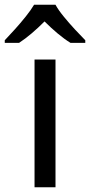

<svg xmlns="http://www.w3.org/2000/svg" viewBox="-60 -786 378 806"><path d="M173 0H85V-536H173ZM173 -766Q185 -744 207.5 -716.5Q230 -689 254.5 -662.5Q279 -636 298 -617V-606H236Q210 -622 182 -645.5Q154 -669 127 -696Q100 -669 73 -646Q46 -623 20 -606H-40V-617Q-21 -637 2.5 -663Q26 -689 48 -716.5Q70 -744 83 -766Z"/></svg>

Font: Noto Sans Batak
Style: Regular
Weight: 400
Designer: Monotype Design Team
Foundry: Monotype Imaging Inc.
Version: Version 2.002; ttfautohint (v1.8.4.7-5d5b)